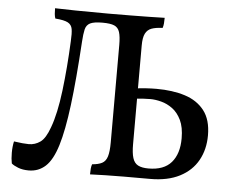

<svg xmlns="http://www.w3.org/2000/svg" viewBox="-50 -738 991 806"><g transform="rotate(5 445.5 -335.0)"><path d="M99 9Q73 9 54 1.5Q35 -6 26 -14Q22 -33 22 -59Q22 -85 27 -107Q46 -104 63 -102.5Q80 -101 90 -101Q116 -101 138 -116.5Q160 -132 177 -180Q199 -239 211 -337Q223 -435 228 -547Q230 -580 227 -598Q224 -616 208.5 -624.5Q193 -633 155 -636Q152 -644 151 -655Q150 -666 150 -679Q181 -678 237.5 -677Q294 -676 374 -676Q426 -676 469.5 -676.5Q513 -677 548.5 -677.5Q584 -678 612 -679Q612 -666 611 -655Q610 -644 607 -636Q578 -635 560.5 -628.5Q543 -622 534.5 -605Q526 -588 526 -555V-138Q526 -102 532.5 -81Q539 -60 555 -51.5Q571 -43 599 -43Q664 -43 695.5 -79.5Q727 -116 727 -181Q727 -228 712.5 -258Q698 -288 675.5 -304.5Q653 -321 628 -327.5Q603 -334 582 -334Q571 -334 551.5 -333Q532 -332 514 -330V-373Q537 -376 559.5 -377.5Q582 -379 604 -379Q672 -379 724 -362.5Q776 -346 806 -307.5Q836 -269 836 -203Q836 -144 810.5 -98Q785 -52 734.5 -26Q684 0 610 0Q544 0 499 0Q454 0 420.5 1Q387 2 357 3Q357 -10 358 -21Q359 -32 362 -40Q388 -42 403.5 -50Q419 -58 425.5 -78.5Q432 -99 432 -138V-549Q432 -584 426 -603Q420 -622 403.5 -629Q387 -636 354 -636Q318 -636 302 -628Q286 -620 281.5 -601Q277 -582 275 -549Q265 -387 251.5 -279.5Q238 -172 218.5 -108.5Q199 -45 169.5 -18Q140 9 99 9Z"/></g></svg>

Font: Vollkorn
Style: Regular
Weight: 400
Designer: Friedrich Althausen
Foundry: Friedrich Althausen
Version: Version 4.104